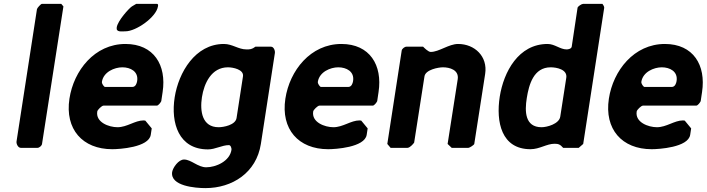

<svg xmlns="http://www.w3.org/2000/svg" viewBox="-20 -760 3633 987"><path d="M295 -740H195C190 -740 171 -719 170 -713L65 -33C63 -22 72 0 87 0H173C182 0 195 -11 196 -20L306 -727Z M337 -253C313 -96 404 7 557 7C593 7 745 -2 755 -67L760 -100L727 -140C727 -140 720 -141 718 -141C674 -141 633 -106 584 -106C540 -106 471 -131 480 -187C481 -195 503 -217 512 -217H786C794 -217 806 -233 809 -240L816 -287C837 -425 771 -534 625 -534C466 -534 359 -397 337 -253ZM504 -340C512 -390 568 -414 609 -414C650 -414 693 -393 685 -343C683 -331 677 -313 660 -313H520C515 -313 502 -330 504 -340ZM580 -619C576 -593 605 -599 625 -599C679 -599 783 -671 792 -727C793 -731 794 -740 787 -740H680L658 -727C644 -718 585 -654 580 -619Z M865 124C854 197 986 207 1036 207C1174 207 1298 128 1321 -20L1393 -487C1395 -498 1388 -520 1373 -520H1293C1275 -506 1264 -506 1247 -506C1205 -506 1175 -534 1131 -534C983 -534 898 -387 878 -260C857 -127 899 8 1049 8C1087 8 1121 -14 1157 -14C1166 -14 1171 2 1170 10C1161 69 1090 100 1040 100C997 100 963 60 926 60C898 60 869 101 865 124ZM1018 -260C1029 -332 1067 -414 1152 -414C1177 -414 1235 -403 1229 -367L1196 -153C1190 -117 1129 -106 1104 -106C1019 -106 1007 -188 1018 -260Z M1447 -253C1423 -96 1514 7 1667 7C1703 7 1855 -2 1865 -67L1870 -100L1837 -140C1837 -140 1830 -141 1828 -141C1784 -141 1743 -106 1694 -106C1650 -106 1581 -131 1590 -187C1591 -195 1613 -217 1622 -217H1896C1904 -217 1916 -233 1919 -240L1926 -287C1947 -425 1881 -534 1735 -534C1576 -534 1469 -397 1447 -253ZM1614 -340C1622 -390 1678 -414 1719 -414C1760 -414 1803 -393 1795 -343C1793 -331 1787 -313 1770 -313H1630C1625 -313 1612 -330 1614 -340Z M1971 -20 1988 0H2075C2082 0 2092 -8 2097 -13C2101 -17 2109 -26 2109 -27L2162 -367C2167 -402 2234 -414 2257 -414C2291 -414 2340 -401 2333 -353L2281 -20L2302 0H2388C2394 0 2417 -15 2418 -20L2474 -380C2488 -470 2420 -534 2335 -534C2287 -534 2237 -493 2194 -493C2181 -493 2159 -516 2155 -520H2069C2060 -520 2046 -509 2045 -500Z M3077 -740H2977C2970 -740 2950 -727 2949 -720L2919 -520C2917 -509 2901 -506 2893 -506C2859 -506 2832 -534 2795 -534C2645 -534 2569 -390 2549 -263C2529 -134 2557 7 2707 7C2754 7 2790 -21 2831 -21C2851 -21 2860 -17 2875 0H2955L2978 -20L3086 -720C3087 -725 3080 -737 3077 -740ZM2688 -256C2699 -325 2723 -414 2811 -414C2841 -414 2898 -403 2891 -360L2860 -160C2854 -123 2792 -106 2764 -106C2678 -106 2677 -188 2688 -256Z M3110 -253C3086 -96 3177 7 3330 7C3366 7 3518 -2 3528 -67L3533 -100L3500 -140C3500 -140 3493 -141 3491 -141C3447 -141 3406 -106 3357 -106C3313 -106 3244 -131 3253 -187C3254 -195 3276 -217 3285 -217H3559C3567 -217 3579 -233 3582 -240L3589 -287C3610 -425 3544 -534 3398 -534C3239 -534 3132 -397 3110 -253ZM3277 -340C3285 -390 3341 -414 3382 -414C3423 -414 3466 -393 3458 -343C3456 -331 3450 -313 3433 -313H3293C3288 -313 3275 -330 3277 -340Z"/></svg>

Font: Asimov Print
Style: CIt
Weight: 500
Designer: Google
Version: Version 2.000980: 2014